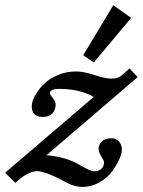

<svg xmlns="http://www.w3.org/2000/svg" viewBox="-70 -697 552 742"><path d="M292.5 -455.6 251.5 -483.4 367.7 -676.8 437 -627.9ZM400.9 -118.7Q400.9 -103 390.1 -79.3Q379.4 -55.7 361.1 -32Q342.8 -8.3 313 8.5Q283.2 25.4 250.5 25.4Q219.7 25.4 193.4 11.7Q106.4 -35.6 74.2 -35.6Q55.7 -35.6 33.2 -23.4Q10.7 -11.2 -10.3 9.8L-50.3 -29.3L292 -322.3Q238.3 -353.5 158.7 -353.5Q122.6 -353.5 122.6 -336.4Q122.6 -332.5 133.8 -318.4Q145 -304.2 145 -293.9Q145 -272.9 132.8 -259Q120.6 -245.1 95.2 -245.1Q52.7 -245.1 52.7 -286.6Q52.7 -303.2 64.2 -325.2Q75.7 -347.2 96.2 -368.9Q116.7 -390.6 150.6 -405.8Q184.6 -420.9 224.1 -420.9Q252.9 -420.9 295.9 -406.7Q336.9 -393.1 361.3 -393.1Q386.2 -393.1 399.9 -405.3L430.7 -432.6L461.9 -398.9L109.9 -97.2Q188 -90.3 240.2 -58.1Q279.3 -35.2 293.9 -35.2Q311.5 -35.2 321.8 -44.4Q332 -53.7 332 -69.8Q332 -75.7 321.5 -92.5Q311 -109.4 311 -122.1Q311 -137.2 323 -149.9Q335 -162.6 361.3 -162.6Q378.9 -162.6 389.9 -150.1Q400.9 -137.7 400.9 -118.7Z"/></svg>

Font: Elstob 18pt
Style: Bold Italic
Weight: 700
Italic angle: -20°
Designer: Peter S. Baker
Version: Version 1.015